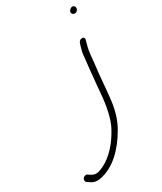

<svg xmlns="http://www.w3.org/2000/svg" viewBox="-217 -770 864 1026"><g transform="rotate(-30 215.0 -257.5)"><path d="M10 155 28 167C43 178 61 181 81 178C175 162 246 83 293 2C323 -48 338 -105 345 -170C352 -233 356 -303 364 -363C370 -409 368 -436 381 -480L387 -503C391 -512 385 -522 376 -522C364 -522 357 -516 352 -505L345 -482C340 -466 336 -448 335 -429C329 -379 323 -319 318 -264C312 -186 304 -81 261 -10C229 47 180 103 125 129C100 141 77 150 54 136L35 124C32 121 28 121 23 122C4 126 1 147 10 155ZM391 -676C388 -664 397 -655 408 -655C418 -655 427 -662 429 -672C432 -683 424 -694 413 -694C405 -694 393 -684 391 -676Z"/></g></svg>

Font: Stray Cat
Style: ExtObl
Weight: 400
Version: Version 1.0